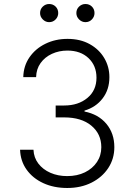

<svg xmlns="http://www.w3.org/2000/svg" viewBox="-20 -932 669 962"><path d="M317.1 9.9Q249.6 9.9 196.9 -14.4Q144.2 -38.7 113.3 -82Q82.4 -125.4 80.6 -181.8H147.7Q149.5 -142 172.2 -112.4Q195 -82.7 232.6 -66.2Q270.2 -49.7 316.4 -49.7Q366.8 -49.7 405.4 -68.5Q443.9 -87.4 465.7 -120Q487.6 -152.7 487.6 -194.6Q487.6 -261 437.7 -302.4Q387.8 -343.8 301.5 -343.8H258.9V-403.4H301.5Q372.2 -403.4 417.8 -441.2Q463.4 -479 463.4 -542.6Q463.4 -603 423.5 -640.8Q383.5 -678.6 317.8 -678.6Q275.6 -678.6 240.2 -662.3Q204.9 -646 183.4 -616.1Q161.9 -586.3 160.9 -545.5H96.6Q98 -602.3 128 -645.4Q158 -688.6 207.9 -712.9Q257.8 -737.2 318.5 -737.2Q382.5 -737.2 429.5 -710.9Q476.6 -684.7 502.3 -641.2Q528.1 -597.7 528.1 -545.5Q528.1 -483.3 494.3 -439.1Q460.6 -394.9 403.4 -377.8V-373.2Q473 -359.4 513 -311.6Q552.9 -263.8 552.9 -194.6Q552.9 -136.4 522.4 -90Q491.8 -43.7 438.6 -16.9Q385.3 9.9 317.1 9.9ZM226.2 -821Q208.1 -821 194.4 -834.7Q180.8 -848.4 180.8 -866.5Q180.8 -886 194.4 -899Q208.1 -911.9 226.2 -911.9Q245.7 -911.9 258.7 -899Q271.7 -886 271.7 -866.5Q271.7 -848.4 258.7 -834.7Q245.7 -821 226.2 -821ZM408 -821Q389.9 -821 376.2 -834.7Q362.6 -848.4 362.6 -866.5Q362.6 -886 376.2 -899Q389.9 -911.9 408 -911.9Q427.6 -911.9 440.5 -899Q453.5 -886 453.5 -866.5Q453.5 -848.4 440.5 -834.7Q427.6 -821 408 -821Z"/></svg>

Font: Inter Zeller Light
Style: Regular
Weight: 300
Designer: Rasmus Andersson; Joe Bland
Foundry: zeller
Version: Version 3.015;git-dec3a8cb1